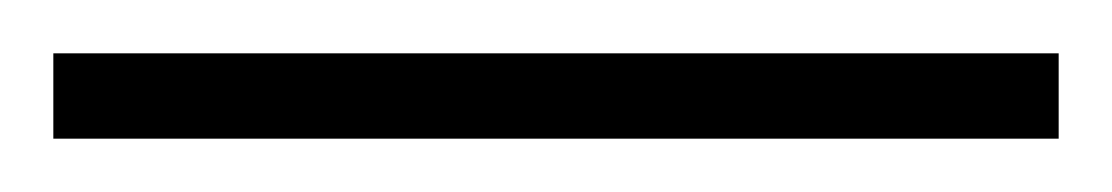

<svg xmlns="http://www.w3.org/2000/svg" viewBox="-20 -20 417 72"><path d="M377 32H0V0H377Z"/></svg>

Font: Bona Nova SC
Style: Regular
Weight: 400
Designer: Mateusz Machalski
Foundry: Capitalics
Version: Version 4.001; ttfautohint (v1.8.4.7-5d5b)